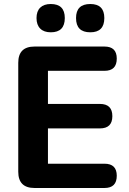

<svg xmlns="http://www.w3.org/2000/svg" viewBox="-20 -937 645 957"><path d="M430 -776Q359 -776 359 -847Q359 -917 430 -917Q500 -917 500 -847Q500 -776 430 -776ZM233 -776Q199 -776 180.5 -794.5Q162 -813 162 -847Q162 -881 180.5 -899Q199 -917 233 -917Q303 -917 303 -847Q303 -776 233 -776ZM501 0H152Q71 0 71 -81V-624Q71 -705 152 -705H501Q562 -705 562 -645Q562 -584 501 -584H219V-419H478Q540 -419 540 -358Q540 -297 478 -297H219V-121H501Q562 -121 562 -61Q562 0 501 0Z"/></svg>

Font: Nunito ExtraBold
Style: Regular
Weight: 800
Designer: Vernon Adams
Foundry: Vernon Adams
Version: Version 3.602